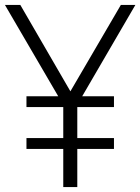

<svg xmlns="http://www.w3.org/2000/svg" viewBox="-21 -760 570 780"><path d="M86.5 -155V-199H236V-325H86.5V-369H215.5L-1 -740H61.5L265 -389L470 -740H529L313 -369H442V-325H293V-199H442V-155H293V0H236V-155Z"/></svg>

Font: Encode Sans Cnd Lt
Style: Regular
Weight: 300
Width: 3
Designer: Multiple Designers
Foundry: Impallari Type
Version: Version 3.002; ttfautohint (v1.8.3) -l 8 -r 50 -G 200 -x 14 